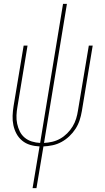

<svg xmlns="http://www.w3.org/2000/svg" viewBox="-20 -755 540 990"><path d="M148 215 184 0Q159 -1 135.5 -8Q112 -15 94 -30Q76 -45 65 -65.5Q54 -86 49 -109.5Q44 -133 45 -158Q46 -183 50 -208L102 -520H122L70 -205Q66 -183 65 -160.5Q64 -138 68.5 -117Q73 -96 82 -77.5Q91 -59 107 -45.5Q123 -32 144 -25.5Q165 -19 187 -18L305 -735H325L207 -18Q228 -19 249.5 -24Q271 -29 290.5 -40Q310 -51 326.5 -67.5Q343 -84 354.5 -103Q366 -122 372.5 -143Q379 -164 382 -185L438 -520H458L402 -182Q398 -158 390.5 -135Q383 -112 369.5 -91Q356 -70 337.5 -52.5Q319 -35 297 -23Q275 -11 251 -6Q227 -1 204 0L168 215Z"/></svg>

Font: Iosevka SS18 Thin
Style: Italic
Weight: 100
Italic angle: -9°
Monospace: yes
Designer: Belleve Invis
Foundry: Belleve Invis
Version: Version 25.1.1; ttfautohint (v1.8.4)